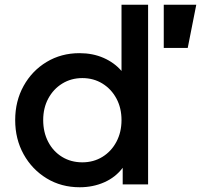

<svg xmlns="http://www.w3.org/2000/svg" viewBox="-20 -777 880 809"><path d="M316 12Q372 12 419.5 -9Q467 -30 497 -70V0H604V-757H492V-478Q462 -513 416.5 -533Q371 -553 315 -553Q238 -553 176.5 -516Q115 -479 79.5 -415Q44 -351 44 -271Q44 -191 79.5 -127Q115 -63 176.5 -25.5Q238 12 316 12ZM327 -93Q279 -93 241.5 -116Q204 -139 183 -179.5Q162 -220 162 -271Q162 -322 183.5 -362Q205 -402 242.5 -425Q280 -448 327 -448Q374 -448 411.5 -425Q449 -402 470.5 -362Q492 -322 492 -271Q492 -220 470.5 -179.5Q449 -139 411.5 -116Q374 -93 327 -93ZM670 -575H771L807 -757H670Z"/></svg>

Font: Custom Plus Jakarta Sans SemiBold
Style: Regular
Weight: 600
Designer: Gumpita Rahayu & FullSphere
Foundry: Tokotype & FullSphere
Version: Version 1.001;hotconv 1.0.117;makeotfexe 2.5.65602